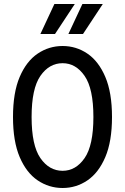

<svg xmlns="http://www.w3.org/2000/svg" viewBox="-20 -930 625 960"><path d="M45 -345Q45 -467 78.5 -545.5Q112 -624 168.5 -662Q225 -700 293 -700Q361 -700 417 -662Q473 -624 506.5 -545.5Q540 -467 540 -345Q540 -223 506.5 -144.5Q473 -66 417 -28Q361 10 293 10Q225 10 168.5 -28Q112 -66 78.5 -144.5Q45 -223 45 -345ZM138 -345Q138 -203 182 -139.5Q226 -76 293 -76Q359 -76 403 -139.5Q447 -203 447 -345Q447 -487 403 -550.5Q359 -614 293 -614Q226 -614 182 -550.5Q138 -487 138 -345ZM182 -760 252 -910H354L255 -760ZM322 -760 392 -910H494L395 -760Z"/></svg>

Font: Radio Canada Condensed
Style: Regular
Weight: 400
Width: 3
Designer: Charles Daoud, Etienne Aubert Bonn, Alexandre Saumier Demers, Jacques Le Bailly
Foundry: Radio-Canada
Version: Version 2.104; ttfautohint (v1.8.4.7-5d5b);gftools[0.9.28.de